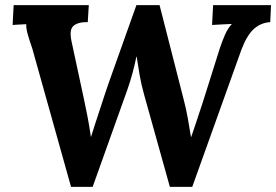

<svg xmlns="http://www.w3.org/2000/svg" viewBox="-20 -720 1073 746"><path d="M256 6 105 -533Q96 -558 88.5 -584Q81 -610 82 -626Q66 -625 53 -624.5Q40 -624 29 -623L33 -700H325L321 -634Q284 -635 266 -620Q248 -605 258 -559L307 -331Q314 -297 320 -267Q326 -237 333 -189H334Q338 -203 347.5 -232Q357 -261 368 -294.5Q379 -328 388 -355.5Q397 -383 401 -394L510 -700H600L694 -332Q703 -298 709.5 -261.5Q716 -225 722 -188H723Q734 -220 745.5 -254.5Q757 -289 769 -326Q777 -352 785.5 -378Q794 -404 802 -430.5Q810 -457 818.5 -483Q827 -509 835 -535Q843 -559 854 -584.5Q865 -610 881 -627Q865 -626 840 -625Q815 -624 804 -623L808 -700H1033L1030 -634Q1013 -633 997.5 -627Q982 -621 968 -609Q954 -597 941.5 -576.5Q929 -556 918 -527L727 6H640L540 -352Q529 -391 522.5 -428.5Q516 -466 511 -500H510Q503 -466 494.5 -434.5Q486 -403 474 -369L340 6Z"/></svg>

Font: Lora Italic
Style: Italic
Weight: 400
Italic angle: -3°
Designer: Olga Karpushina, Alexei Vanyashin (Cyrillic)
Foundry: Cyreal
Version: Version 2.210; ttfautohint (v1.8.1.43-b0c9)